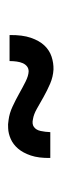

<svg xmlns="http://www.w3.org/2000/svg" viewBox="142 -534 153 476"><g transform="rotate(90 218.0 -295.5)"><path d="M274.4 -301.3Q287.1 -298.3 294.4 -303.7Q301.8 -309.1 304.2 -320.3Q306.6 -331.5 307.1 -344.2H371.1Q371.6 -315.4 365 -295.9Q358.4 -276.4 347.9 -264.2Q337.4 -252 324 -246.1Q310.5 -240.2 297.4 -239.7Q292.5 -239.3 287.6 -239.5Q282.7 -239.7 277.3 -240.7Q260.7 -242.7 243.9 -250.5Q227.1 -258.3 211.4 -267.1Q195.8 -275.9 181.6 -283Q167.5 -290 156.7 -290.5Q149.4 -290.5 144.3 -286.6Q139.2 -282.7 136.2 -276.1Q133.3 -269.5 132.1 -261Q130.9 -252.4 130.9 -243.2H66.4Q65.9 -274.9 73.2 -296.1Q80.6 -317.4 92.5 -329.8Q104.5 -342.3 120.1 -347.4Q135.7 -352.5 151.9 -352.1Q169.9 -351.1 187 -343.8Q204.1 -336.4 219.7 -327.6Q235.4 -318.8 249 -311Q262.7 -303.2 274.4 -301.3Z"/></g></svg>

Font: Mako
Style: Regular
Weight: 400
Designer: vernon adams
Foundry: vernon adams
Version: Version 1.000